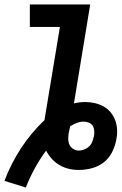

<svg xmlns="http://www.w3.org/2000/svg" viewBox="-55 -755 546 862"><path d="M61 87 -35 57Q-6 -20 39 -89Q84 -158 144 -215Q145 -216 145 -216.5Q145 -217 145 -218L214 -634H79V-735H350L277 -291Q290 -294 303 -295.5Q316 -297 329 -297Q350 -297 371 -292Q392 -287 410 -277Q428 -267 441 -251.5Q454 -236 461.5 -217Q469 -198 470.5 -176Q472 -154 468 -133Q468 -132 468 -130.5Q468 -129 467 -128Q462 -99 448 -71.5Q434 -44 410 -25.5Q386 -7 356.5 0.5Q327 8 299 8Q275 8 252.5 2.5Q230 -3 211 -14.5Q192 -26 177 -42.5Q162 -59 152 -79Q124 -41 101 1Q78 43 61 87ZM299 -79Q311 -79 323.5 -84Q336 -89 345.5 -98Q355 -107 359.5 -119.5Q364 -132 367 -144Q369 -156 368 -168.5Q367 -181 361 -190.5Q355 -200 343.5 -204.5Q332 -209 320 -209Q305 -209 289.5 -203Q274 -197 260 -188Q258 -180 256.5 -171.5Q255 -163 253 -155Q251 -141 251.5 -128Q252 -115 257.5 -104Q263 -93 274.5 -86Q286 -79 299 -79Z"/></svg>

Font: Zed Sans Extended
Style: Bold Italic
Weight: 700
Width: 7
Italic angle: -9°
Designer: Belleve Invis
Foundry: Belleve Invis
Version: Version 1.0.0; ttfautohint (v1.8.4)